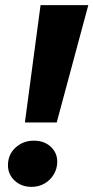

<svg xmlns="http://www.w3.org/2000/svg" viewBox="-20 -720 364 748"><path d="M77 -243 138 -700H324L201 -243ZM103 8Q63 8 37 -16.5Q11 -41 11 -76Q11 -118 40.5 -145Q70 -172 112 -172Q152 -172 177.5 -148.5Q203 -125 203 -90Q203 -63 189.5 -40.5Q176 -18 153.5 -5Q131 8 103 8Z"/></svg>

Font: Montserrat Thin
Style: Bold Italic
Weight: 700
Italic angle: -11.3°
Version: Version 9.000